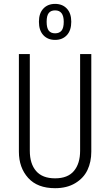

<svg xmlns="http://www.w3.org/2000/svg" viewBox="-20 -966 571 997"><path d="M350.1 -853Q350.1 -808.1 327.1 -783.4Q304.2 -758.8 266.1 -758.8Q228 -758.8 205.1 -783.4Q182.1 -808.1 182.1 -853Q182.1 -897 205.1 -921.4Q228 -945.8 266.1 -945.8Q304.2 -945.8 327.1 -921.4Q350.1 -897 350.1 -853ZM266.1 -912.1Q244.1 -912.1 233.2 -898.4Q222.2 -884.8 222.2 -853Q222.2 -820.8 233.2 -806.9Q244.1 -793 266.1 -793Q288.1 -793 299.6 -806.9Q311 -820.8 311 -853Q311 -912.1 266.1 -912.1ZM454.1 -685.1V-178.2Q454.1 -125 434.1 -83Q414.1 -41 370.8 -14.9Q327.6 11.2 266.1 11.2Q174.3 11.2 126.2 -42.2Q78.1 -95.7 78.1 -178.2V-685.1H134.8V-183.1Q134.8 -115.7 167.5 -77.9Q200.2 -40 266.1 -40Q332 -40 364 -78.4Q396 -116.7 396 -183.1V-685.1Z"/></svg>

Font: Fira Sans Compressed Light
Style: Regular
Weight: 300
Width: 1
Designer: Carrois Corporate & Edenspiekermann AG
Foundry: Carrois Corporate GbR & Edenspiekermann AG
Version: Version 4.203;PS 004.203;hotconv 1.0.88;makeotf.lib2.5.64775